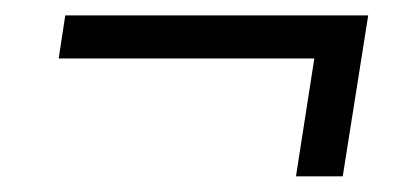

<svg xmlns="http://www.w3.org/2000/svg" viewBox="-20 -345 519 248"><path d="M362.3 -117.2 386 -269.5H55.8L64.3 -325.1H455.6L422.7 -117.2Z"/></svg>

Font: Rokkitt SemiBold
Style: Italic
Weight: 600
Italic angle: -9°
Designer: Vernon Adams
Foundry: Vernon Adams
Version: Version 3.103